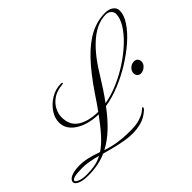

<svg xmlns="http://www.w3.org/2000/svg" viewBox="-124 -973 1273 1273"><g transform="rotate(-45 512.5 -336.0)"><path d="M507.8 12.2Q474.6 12.2 433.1 4.9Q391.6 -2.4 350.3 -12.9Q309.1 -23.4 276.4 -32.7Q200.2 1 107.4 1Q52.2 1 26.1 -11.7Q0 -24.4 0 -39.1Q0 -62 30.3 -75.4Q60.5 -88.9 109.4 -88.9Q146 -88.9 184.3 -80.1Q222.7 -71.3 269 -54.7Q306.6 -79.1 347.2 -123.3Q387.7 -167.5 439 -237.3Q337.9 -240.7 276.4 -281.5Q214.8 -322.3 214.8 -385.7Q214.8 -427.7 241.9 -467.5Q269 -507.3 312.7 -533.2Q356.4 -559.1 406.7 -559.1Q415 -559.1 416.3 -556.9Q417.5 -554.7 417.5 -553.2Q417.5 -550.8 415.5 -549.6Q413.6 -548.3 401.9 -547.4Q351.6 -542.5 318.1 -518.8Q284.7 -495.1 268.1 -462.4Q251.5 -429.7 251.5 -397.5Q251.5 -322.3 305.2 -287.4Q358.9 -252.4 449.2 -251.5Q464.8 -272.9 481.2 -296.9Q497.6 -320.8 515.6 -347.7Q597.2 -469.2 668.2 -543.2Q739.3 -617.2 806.6 -650.6Q874 -684.1 943.8 -684.1Q980 -684.1 1002.4 -668Q1024.9 -651.9 1024.9 -625Q1024.9 -584 993.4 -536.1Q961.9 -488.3 908.4 -440.9Q855 -393.6 788.1 -352.1Q721.2 -310.5 649.9 -281.5Q578.6 -252.4 512.2 -242.2Q459 -170.9 406.7 -121.8Q354.5 -72.8 298.8 -43.5Q340.8 -28.3 392.8 -20Q444.8 -11.7 511.2 -11.7Q565.9 -11.7 599.1 -22.2Q632.3 -32.7 649.2 -44.9Q666 -57.1 670.9 -62Q678.2 -69.3 680.7 -64Q682.1 -60.5 679.4 -55.4Q676.8 -50.3 672.9 -46.4Q633.3 -10.7 591.8 0.7Q550.3 12.2 507.8 12.2ZM523.9 -257.8Q588.4 -269 654.8 -297.9Q721.2 -326.7 781.5 -366.7Q841.8 -406.7 889.4 -452.1Q937 -497.6 964.6 -543Q992.2 -588.4 992.2 -627.9Q992.2 -645 977.5 -658.9Q962.9 -672.9 940.9 -672.9Q862.3 -672.9 785.9 -609.6Q709.5 -546.4 637.7 -429.7Q607.9 -380.9 579.6 -337.9Q551.3 -294.9 523.9 -257.8ZM100.6 -10.7Q142.6 -10.7 177.7 -17.1Q212.9 -23.4 247.1 -41.5Q214.4 -50.8 178.5 -57.4Q142.6 -64 113.3 -64Q13.7 -64 13.7 -39.6Q13.7 -31.7 36.9 -21.2Q60.1 -10.7 100.6 -10.7ZM829.6 -231Q814.5 -231 804.7 -241Q794.9 -251 794.9 -267.1Q794.9 -287.1 812 -304Q829.1 -320.8 853 -320.8Q869.6 -320.8 878.9 -310.8Q888.2 -300.8 888.2 -284.7Q888.2 -263.7 869.6 -247.3Q851.1 -231 829.6 -231Z"/></g></svg>

Font: Pinyon Script
Style: Regular
Weight: 400
Designer: Nicole Fally, Eben Sorkin
Foundry: Sorkin Type Co.
Version: Version 1.008; ttfautohint (v1.8.4.7-5d5b)